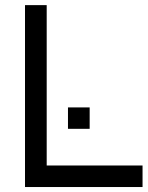

<svg xmlns="http://www.w3.org/2000/svg" viewBox="-20 -735 582 757"><path d="M542 2.4H78.6V-714.8H164.1V-82.5H542ZM248 -227.1V-311.5H333.5V-227.1Z"/></svg>

Font: Proletarsk
Style: Regular
Weight: 400
Designer: Peter Wiegel, original typeface by Carl Albert Fahrenwaldt 1901
Foundry: Peter Wiegel
Version: Version 1.000 2010 initial release